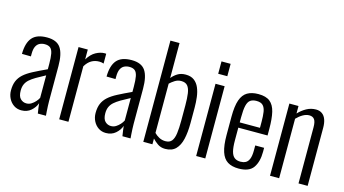

<svg xmlns="http://www.w3.org/2000/svg" viewBox="-88 -1142 2662 1484"><g transform="rotate(15 1243.0 -400.5)"><path d="M144 9Q110 9 84 -8.5Q58 -26 43 -55.5Q28 -85 28 -120Q28 -164 41 -195Q54 -226 81 -250.5Q108 -275 153 -298.5Q198 -322 261 -351V-392Q261 -445 255 -475.5Q249 -506 233.5 -519Q218 -532 189 -532Q167 -532 148.5 -523Q130 -514 119.5 -492.5Q109 -471 109 -433V-413L37 -414Q38 -502 74.5 -544.5Q111 -587 193 -587Q271 -587 302.5 -540.5Q334 -494 334 -396V-115Q334 -100 335 -76.5Q336 -53 337.5 -32Q339 -11 340 0H275Q272 -19 268.5 -42.5Q265 -66 264 -80Q252 -45 221 -18Q190 9 144 9ZM168 -53Q190 -53 207.5 -64Q225 -75 239 -90.5Q253 -106 261 -122V-302Q219 -280 188.5 -262Q158 -244 139 -227Q120 -210 110.5 -188.5Q101 -167 101 -138Q101 -92 121 -72.5Q141 -53 168 -53Z M446 0V-578H520V-499Q548 -545 584 -564.5Q620 -584 653 -584Q656 -584 659 -584Q662 -584 666 -583V-505Q659 -508 649 -509.5Q639 -511 630 -511Q596 -511 568.5 -495Q541 -479 520 -444V0Z M821 9Q787 9 761 -8.5Q735 -26 720 -55.5Q705 -85 705 -120Q705 -164 718 -195Q731 -226 758 -250.5Q785 -275 830 -298.5Q875 -322 938 -351V-392Q938 -445 932 -475.5Q926 -506 910.5 -519Q895 -532 866 -532Q844 -532 825.5 -523Q807 -514 796.5 -492.5Q786 -471 786 -433V-413L714 -414Q715 -502 751.5 -544.5Q788 -587 870 -587Q948 -587 979.5 -540.5Q1011 -494 1011 -396V-115Q1011 -100 1012 -76.5Q1013 -53 1014.5 -32Q1016 -11 1017 0H952Q949 -19 945.5 -42.5Q942 -66 941 -80Q929 -45 898 -18Q867 9 821 9ZM845 -53Q867 -53 884.5 -64Q902 -75 916 -90.5Q930 -106 938 -122V-302Q896 -280 865.5 -262Q835 -244 816 -227Q797 -210 787.5 -188.5Q778 -167 778 -138Q778 -92 798 -72.5Q818 -53 845 -53Z M1295 9Q1260 9 1234.5 -9Q1209 -27 1192 -46V0H1119V-810H1192V-530Q1209 -552 1236 -569.5Q1263 -587 1302 -587Q1344 -587 1370 -567.5Q1396 -548 1410 -515Q1424 -482 1429 -441Q1434 -400 1434 -357V-235Q1434 -161 1421.5 -106.5Q1409 -52 1379 -21.5Q1349 9 1295 9ZM1282 -49Q1316 -49 1332.5 -70Q1349 -91 1354.5 -132.5Q1360 -174 1360 -233V-357Q1360 -413 1354.5 -451.5Q1349 -490 1332.5 -510Q1316 -530 1281 -530Q1254 -530 1230.5 -515Q1207 -500 1192 -485V-91Q1208 -74 1231 -61.5Q1254 -49 1282 -49Z M1542 0V-578H1615V0ZM1542 -658V-757H1615V-658Z M1883 9Q1829 9 1794.5 -12.5Q1760 -34 1743.5 -84Q1727 -134 1727 -217V-363Q1727 -449 1744 -497.5Q1761 -546 1796 -566.5Q1831 -587 1884 -587Q1945 -587 1977 -561Q2009 -535 2021.5 -482.5Q2034 -430 2034 -348V-296H1800V-195Q1800 -139 1808.5 -106.5Q1817 -74 1835.5 -60Q1854 -46 1883 -46Q1905 -46 1923 -54.5Q1941 -63 1951.5 -87.5Q1962 -112 1962 -157V-197H2033V-165Q2033 -86 2000.5 -38.5Q1968 9 1883 9ZM1800 -338H1962V-386Q1962 -432 1957 -464.5Q1952 -497 1935.5 -514.5Q1919 -532 1883 -532Q1853 -532 1834.5 -519Q1816 -506 1808 -472.5Q1800 -439 1800 -377Z M2133 0V-578H2206V-518Q2234 -548 2269 -567.5Q2304 -587 2345 -587Q2374 -587 2394 -572.5Q2414 -558 2424 -530.5Q2434 -503 2434 -464V0H2361V-448Q2361 -493 2347.5 -511.5Q2334 -530 2306 -530Q2281 -530 2255 -515Q2229 -500 2206 -476V0Z"/></g></svg>

Font: Oswald Light
Style: Regular
Weight: 300
Designer: Vernon Adams
Foundry: Vernon Adams
Version: Version 4.103;gftools[0.9.33.dev8+g029e19f]